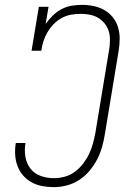

<svg xmlns="http://www.w3.org/2000/svg" viewBox="-20 -763 540 791"><path d="M201 8Q177 8 153.5 3.5Q130 -1 110 -12Q90 -23 75 -40.5Q60 -58 52 -79.5Q44 -101 42.5 -125.5Q41 -150 45 -173Q45 -173 45 -173.5Q45 -174 45 -174H85Q85 -174 85 -174Q85 -174 85 -174Q80 -146 84.5 -118Q89 -90 105 -69Q121 -48 147 -38.5Q173 -29 201 -29Q224 -29 246.5 -35Q269 -41 288.5 -55.5Q308 -70 322.5 -89Q337 -108 347 -129Q357 -150 363 -172Q369 -194 373 -216L430 -561Q433 -580 433 -599.5Q433 -619 427.5 -636Q422 -653 410.5 -667Q399 -681 383.5 -690Q368 -699 349.5 -702.5Q331 -706 312 -706Q293 -706 273 -702.5Q253 -699 234.5 -689Q216 -679 201 -663.5Q186 -648 175.5 -630Q165 -612 159 -593Q153 -574 150 -554H110L140 -735H180L168 -664Q181 -683 197.5 -699Q214 -715 234 -725.5Q254 -736 275.5 -739.5Q297 -743 318 -743Q342 -743 366 -738Q390 -733 410 -721.5Q430 -710 444.5 -692Q459 -674 466 -651.5Q473 -629 473 -604.5Q473 -580 469 -555L412 -210Q408 -184 400.5 -157.5Q393 -131 380 -106Q367 -81 348.5 -59Q330 -37 306 -21.5Q282 -6 255 1Q228 8 201 8Z"/></svg>

Font: Iosevka Slab Extralight
Style: Italic
Weight: 200
Italic angle: -9°
Monospace: yes
Designer: Belleve Invis
Foundry: Belleve Invis
Version: Version 11.1.1; ttfautohint (v1.8.3)